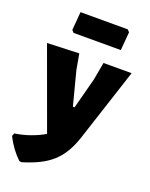

<svg xmlns="http://www.w3.org/2000/svg" viewBox="-173 -775 823 1054"><g transform="rotate(20 238.5 -248.5)"><path d="M197 -386 181 -476 -5 -469 166 0C114 30 57 50 -4 59L-11 76C12 122 41 161 74 192L87 194C231 150 304 93 350 -49L488 -472H324L305 -368L258 -189H248ZM398 -678 386 -691H110L101 -584L113 -571H389Z"/></g></svg>

Font: Luna Sans Black
Style: Regular
Weight: 900
Designer: Juan Pablo del Peral
Foundry: Huerta Tipografica
Version: Version 2.001; ttfautohint (v1.5)